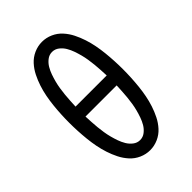

<svg xmlns="http://www.w3.org/2000/svg" viewBox="-221 -838 941 941"><g transform="rotate(-45 250.0 -367.5)"><path d="M250 8Q221 8 194 -4Q167 -16 147.5 -37.5Q128 -59 115 -85Q102 -111 93 -138.5Q84 -166 78.5 -194.5Q73 -223 70 -252Q67 -281 65.5 -310Q64 -339 64 -368Q64 -396 65.5 -425Q67 -454 70 -483Q73 -512 78.5 -540.5Q84 -569 93 -596.5Q102 -624 115 -650Q128 -676 147.5 -697.5Q167 -719 194 -731Q221 -743 250 -743Q279 -743 306 -731Q333 -719 352.5 -697.5Q372 -676 385 -650Q398 -624 407 -596.5Q416 -569 421.5 -540.5Q427 -512 430 -483Q433 -454 434.5 -425Q436 -396 436 -368Q436 -339 434.5 -310Q433 -281 430 -252Q427 -223 421.5 -194.5Q416 -166 407 -138.5Q398 -111 385 -85Q372 -59 352.5 -37.5Q333 -16 306 -4Q279 8 250 8ZM358 -402Q357 -422 356 -441.5Q355 -461 353 -480.5Q351 -500 348 -519.5Q345 -539 340 -558Q335 -577 328.5 -595.5Q322 -614 312 -631Q302 -648 286 -660.5Q270 -673 250 -673Q230 -673 214 -660.5Q198 -648 188 -631Q178 -614 171.5 -595.5Q165 -577 160 -558Q155 -539 152 -519.5Q149 -500 147 -480.5Q145 -461 144 -441.5Q143 -422 142 -402ZM250 -62Q270 -62 286 -74.5Q302 -87 312 -104Q322 -121 328.5 -139.5Q335 -158 340 -177Q345 -196 348 -215.5Q351 -235 353 -254.5Q355 -274 356 -293.5Q357 -313 358 -333H142Q143 -313 144 -293.5Q145 -274 147 -254.5Q149 -235 152 -215.5Q155 -196 160 -177Q165 -158 171.5 -139.5Q178 -121 188 -104Q198 -87 214 -74.5Q230 -62 250 -62Z"/></g></svg>

Font: Iosevka Custom
Style: Regular
Weight: 400
Monospace: yes
Designer: Belleve Invis
Foundry: Belleve Invis
Version: Version 32.5.0; ttfautohint (v1.8.4)